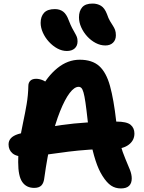

<svg xmlns="http://www.w3.org/2000/svg" viewBox="-20 -1046 807 1077"><path d="M658 11Q627 11 603 -5Q579 -21 555 -59Q533 -93 516 -145.5Q499 -198 488.5 -257Q478 -316 472 -368Q465 -432 459.5 -470Q454 -508 448.5 -527Q443 -546 436.5 -552.5Q430 -559 421 -559Q397 -559 370.5 -524Q344 -489 317 -422Q290 -355 267.5 -261Q245 -167 229 -51Q226 -20 212.5 -6Q199 8 172 8Q128 8 105 -25Q82 -58 82 -136Q82 -199 90.5 -254.5Q99 -310 110 -361Q121 -412 129.5 -462Q138 -512 139 -564Q139 -582 150 -593Q161 -604 183 -604Q203 -604 224.5 -594Q246 -584 263 -558L204 -538Q244 -617 302 -664Q360 -711 427 -711Q497 -711 536.5 -675.5Q576 -640 597 -564Q618 -488 632 -365Q639 -293 653.5 -241.5Q668 -190 683.5 -154.5Q699 -119 709 -93Q719 -67 719 -45Q719 -18 704 -3.5Q689 11 658 11ZM121 -167Q72 -167 50 -186Q28 -205 28 -236Q28 -256 41 -270.5Q54 -285 82 -294Q188 -325 325 -344.5Q462 -364 632 -364Q691 -364 712.5 -346Q734 -328 734 -297Q734 -259 703 -235Q672 -211 620 -211Q545 -211 481.5 -206.5Q418 -202 365.5 -195.5Q313 -189 269 -182.5Q225 -176 188.5 -171.5Q152 -167 121 -167ZM571 -791Q543 -791 516.5 -805Q490 -819 469 -842Q448 -865 435.5 -893Q423 -921 423 -949Q423 -984 441 -1005Q459 -1026 499 -1026Q526 -1026 546.5 -1013.5Q567 -1001 580 -967Q588 -943 597 -928Q606 -913 613.5 -901.5Q621 -890 625.5 -878Q630 -866 630 -848Q630 -822 614 -806.5Q598 -791 571 -791ZM355 -760Q328 -760 302 -774Q276 -788 254.5 -811.5Q233 -835 220.5 -863Q208 -891 208 -918Q208 -953 227 -974Q246 -995 288 -995Q315 -995 334 -981Q353 -967 366 -931Q376 -905 384.5 -889Q393 -873 400 -861Q407 -849 411 -839Q415 -829 415 -814Q415 -789 399 -774.5Q383 -760 355 -760Z"/></svg>

Font: Shantell Sans
Style: Bold
Weight: 700
Designer: Stephen Nixon, Anya Danilova, Shantell Martin
Foundry: Arrow Type
Version: Version 1.011;[c5ecc13dd]